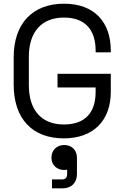

<svg xmlns="http://www.w3.org/2000/svg" viewBox="-20 -734 673 1038"><path d="M54 -276C54 -92 155 14 325 14C486 14 579 -83 579 -238V-335H291V-261H497V-238C497 -130 445 -61 325 -61C205 -61 136 -138 136 -273V-427C136 -562 205 -639 326 -639C443 -639 497 -570 497 -460V-451H579V-460C579 -614 491 -714 326 -714C157 -714 54 -608 54 -424ZM258 119C258 159 289 185 326 185C334 185 339 184 343 183V207C343 226 334 236 316 236H261V284H320C365 284 396 254 396 208V118C396 77 367 50 327 50C288 50 258 77 258 119Z"/></svg>

Font: Space Text
Style: Regular
Weight: 400
Designer: Florian Karsten (Space Text), Colophon Foundry (Space Mono)
Foundry: Florian Karsten
Version: Version 1.003;PS 001.003;hotconv 1.0.88;makeotf.lib2.5.64775